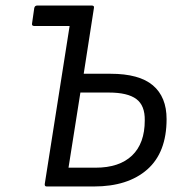

<svg xmlns="http://www.w3.org/2000/svg" viewBox="-20 -675 656 695"><path d="M142 -9 232 -581H103Q99 -581 97 -583.5Q95 -586 96 -590L104 -646Q106 -655 115 -655H312Q322 -655 320 -646L283 -408H380Q484 -408 533.5 -366Q583 -324 583 -244Q583 -123 513 -61.5Q443 0 320 0H149Q141 0 142 -9ZM228 -68H326Q412 -68 458 -112Q504 -156 504 -239Q505 -293 473.5 -316.5Q442 -340 374 -340H271Z"/></svg>

Font: Sofia Sans Semi Condensed
Style: Italic
Weight: 400
Italic angle: -9°
Designer: Botio Nikoltchev, Ani Petrova
Foundry: lettersoup
Version: Version 4.101